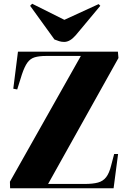

<svg xmlns="http://www.w3.org/2000/svg" viewBox="-20 -1006 676 1026"><path d="M613 -696 237 -23H432Q476 -23 503.5 -30.5Q531 -38 547.5 -59.5Q564 -81 574 -122L590 -183H611L587 0H34L33 -35L412 -707H226Q190 -707 166 -700Q142 -693 126.5 -671.5Q111 -650 97 -608L72 -528L51 -532L76 -730H610ZM141 -975 152 -986 324 -900 507 -984 516 -975 385 -818Q354 -782 323 -782Q308 -782 296 -786Q284 -790 271 -795Z"/></svg>

Font: Literata 72pt ExtraBold
Style: Italic
Weight: 800
Italic angle: -2°
Designer: Latin by Veronika Burian and Jose Scaglione. Greek by Irene Vlachou. Cyrillic by Vera Evstafieva
Foundry: TypeTogether
Version: Version 3.002